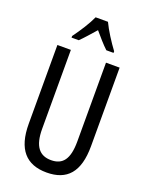

<svg xmlns="http://www.w3.org/2000/svg" viewBox="-173 -1029 868 1125"><g transform="rotate(20 261.0 -466.5)"><path d="M299 -943H222C203 -900 166 -842 130 -793V-783H175C199 -806 230 -842 261 -877C291 -842 319 -809 347 -783H392V-793C359 -837 320 -898 299 -943ZM455 -224V-714H370V-223C370 -111 334 -67 262 -67C191 -67 151 -112 151 -222V-714H67V-223C67 -64 135 10 262 10C389 10 455 -62 455 -224Z"/></g></svg>

Font: Noto Sans Gujarati UI ExtraCondensed
Style: Regular
Weight: 400
Width: 2
Designer: Jelle Bosma - Monotype Design Team, Universal Thirst
Foundry: Monotype Imaging Inc.
Version: Version 2.106